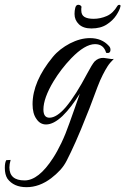

<svg xmlns="http://www.w3.org/2000/svg" viewBox="-101 -515 520 796"><path d="M9 261Q-44 261 -70 226Q-81 209 -81 181Q-81 159 -75 149L-57 148Q-62 166 -62 179Q-62 233 1 233Q59 233 119 140Q136 114 153.5 77.5Q171 41 187 -5Q198 -35 208.5 -65.5Q219 -96 230 -127Q194 -69 158 -34Q121 1 90 1Q65 1 50 -22Q34 -44 34 -83Q34 -177 118 -279Q132 -296 150 -310Q168 -324 189 -335Q232 -357 272 -357Q321 -357 350 -325Q357 -318 357 -309Q357 -292 339 -296Q329 -332 293 -332Q251 -332 194 -273Q152 -229 121 -178Q79 -108 79 -61Q79 -27 104 -27Q134 -27 172 -71Q213 -120 261 -211Q280 -247 291 -260Q307 -276 329 -275L350 -272Q362 -269 371 -271Q364 -264 357 -256Q350 -248 345 -240Q336 -226 325 -204.5Q314 -183 303 -154Q291 -123 280.5 -94Q270 -65 259 -39Q234 25 213 72Q192 119 176 150Q165 172 148.5 190Q132 208 111 224Q62 261 9 261ZM278 -397Q244 -397 226 -414.5Q208 -432 208 -457Q208 -471 211 -482.5Q214 -494 222 -495H224Q233 -495 237 -487Q236 -483 236 -479.5Q236 -476 236 -472Q236 -453 249 -445Q262 -437 287 -437Q315 -437 341.5 -448.5Q368 -460 386 -491Q389 -495 393 -495Q401 -495 398 -487Q395 -473 381 -451.5Q367 -430 341.5 -413.5Q316 -397 278 -397Z"/></svg>

Font: Carattere
Style: Regular
Weight: 400
Designer: Robert E. Leuschke
Foundry: Robert E. Leuschke
Version: Version 1.010; ttfautohint (v1.8.3)